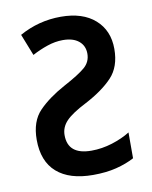

<svg xmlns="http://www.w3.org/2000/svg" viewBox="-69 -603 528 666"><g transform="rotate(-10 195.0 -270.0)"><path d="M190 -550Q267 -550 310.5 -511.5Q354 -473 354 -408Q354 -345 319.5 -308.5Q285 -272 224 -240Q173 -214 152.5 -192.5Q132 -171 132 -143Q132 -74 215 -74Q252 -74 288.5 -85.5Q325 -97 352 -114V-23Q324 -8 288 1Q252 10 206 10Q123 10 78.5 -29Q34 -68 34 -144Q34 -209 69 -245Q104 -281 161 -312Q215 -341 237 -360Q259 -379 259 -408Q259 -436 239 -452.5Q219 -469 183 -469Q156 -469 128 -459.5Q100 -450 74 -436L44 -512Q112 -550 190 -550Z"/></g></svg>

Font: Noto Sans Condensed Medium
Style: Regular
Weight: 500
Width: 3
Designer: Monotype Design Team
Foundry: Monotype Imaging Inc.
Version: Version 2.013; ttfautohint (v1.8.4.7-5d5b)